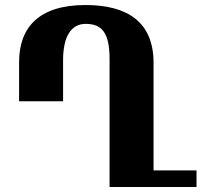

<svg xmlns="http://www.w3.org/2000/svg" viewBox="-20 -744 806 764"><path d="M320 -724C134 -724 56 -634 56 -497V-341H231V-504C231 -602 265 -649 321 -649C386 -649 416 -613 416 -509V0H762V-66H591V-494C591 -655 489 -724 320 -724Z"/></svg>

Font: Noto Serif Armenian Condensed Black
Style: Regular
Weight: 900
Width: 3
Designer: Monotype Design Team
Foundry: Monotype Imaging Inc.
Version: Version 2.008